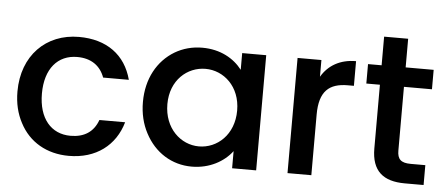

<svg xmlns="http://www.w3.org/2000/svg" viewBox="-48 -797 2130 915"><g transform="rotate(5 1017.0 -339.5)"><path d="M72 -127C117 -40 202 9 307 9C438 9 529 -62 561 -174H438C417 -116 373 -87 307 -87C214 -87 154 -157 154 -276C154 -395 214 -464 307 -464C374 -464 418 -432 438 -377H561C530 -494 440 -560 307 -560C149 -560 37 -447 37 -276C37 -219 49 -170 72 -127Z M637 -278C637 -223 649 -173 672 -130C718 -42 800 9 895 9C980 9 1049 -30 1088 -82V0H1203V-551H1088V-471C1049 -522 984 -560 897 -560C849 -560 805 -548 766 -525C686 -477 637 -389 637 -278ZM754 -278C754 -393 834 -461 921 -461C1008 -461 1088 -391 1088 -276C1088 -160 1008 -90 921 -90C834 -90 754 -162 754 -278Z M1467 0V-290C1467 -402 1514 -442 1603 -442H1632V-560C1556 -560 1500 -527 1467 -471V-551H1353V0Z M1690 -458H1755V-153C1755 -45 1811 0 1914 0H2004V-95H1934C1887 -95 1870 -112 1870 -153V-458H2004V-551H1870V-688H1755V-551H1690Z"/></g></svg>

Font: Poppins Medium
Style: Regular
Weight: 500
Designer: Ninad Kale (Devanagari), Jonny Pinhorn (Latin)
Foundry: Indian Type Foundry
Version: 4.004